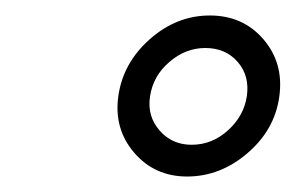

<svg xmlns="http://www.w3.org/2000/svg" viewBox="-20 -770 382 248"><path d="M173.8 -645.5Q169.9 -620.1 186 -601.6Q202.1 -583 227.5 -583Q253.9 -583 274.4 -601.6Q294.9 -620.1 298.8 -645.5Q302.7 -671.9 287.1 -689.9Q271.5 -708 245.1 -708Q219.7 -708 198.7 -689.9Q177.7 -671.9 173.8 -645.5ZM132.8 -645.5Q138.7 -688.5 173.3 -719.2Q208 -750 251 -750Q293.9 -750 320.3 -719.2Q346.7 -688.5 340.8 -645.5Q335 -602.5 299.8 -572.3Q264.6 -542 221.7 -542Q179.7 -542 153.3 -572.8Q127 -603.5 132.8 -645.5Z"/></svg>

Font: okolaks
Style: RegularItalic
Weight: 500
Italic angle: -8°
Version: Version 000.6.0